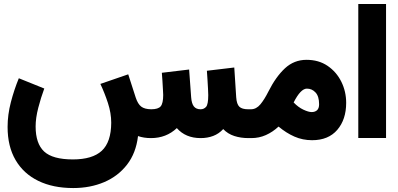

<svg xmlns="http://www.w3.org/2000/svg" viewBox="-20 -702 2025 976"><path d="M747.6 0Q710.9 0 681.6 -10.3Q671.4 76.2 625.7 135Q580.1 193.8 509.3 223.9Q438.5 253.9 352.1 253.9Q249.5 253.9 174.8 217.5Q100.1 181.2 59.3 111.8Q18.6 42.5 18.6 -56.6Q18.6 -118.7 35.2 -182.4Q51.8 -246.1 75.7 -304.2L205.1 -252Q188 -206.1 174.6 -154.3Q161.1 -102.5 161.1 -59.1Q161.1 27.8 204.3 68.1Q247.6 108.4 350.6 108.4Q449.7 108.4 497.3 64.5Q544.9 20.5 545.4 -78.1Q545.4 -127 528.6 -178.5Q511.7 -230 490.2 -275.4L631.8 -324.2L669.9 -206.1Q680.7 -173.3 697.8 -160.2Q714.8 -147 748.5 -146.5Q784.2 -146.5 796.9 -161.6Q809.6 -176.8 809.6 -219.2Q809.6 -225.6 808.3 -246.3Q807.1 -267.1 805.7 -291.3Q804.2 -315.4 802.7 -332L941.4 -348.6L951.7 -207.5Q954.1 -175.3 965.6 -160.9Q977.1 -146.5 999.5 -146.5Q1016.6 -146.5 1027.6 -158.9Q1038.6 -171.4 1038.6 -218.3Q1038.6 -229 1037.4 -251Q1036.1 -272.9 1034.7 -297.9Q1033.2 -322.8 1031.7 -342.3L1170.9 -358.9L1180.7 -207.5Q1183.1 -172.4 1196.8 -159.4Q1210.4 -146.5 1241.7 -146.5H1256.3V0H1242.7Q1204.1 0 1170.9 -10.7Q1137.7 -21.5 1114.7 -45.9Q1092.8 -22 1063.7 -11Q1034.7 0 1000 0Q923.3 0 878.9 -50.8Q825.2 0 747.6 0Z M1396 -58.6Q1366.2 -30.8 1331.5 -15.4Q1296.9 0 1257.8 0H1237.3V-146.5H1255.4Q1282.7 -146.5 1303.5 -171.4Q1324.2 -196.3 1344.7 -237.3Q1382.3 -312 1428.7 -355Q1475.1 -397.9 1538.1 -397.9Q1600.1 -397.9 1645.3 -367.2Q1690.4 -336.4 1715.1 -286.6Q1739.7 -236.8 1739.7 -179.2Q1739.7 -94.7 1694.6 -42Q1649.4 10.7 1566.4 10.7Q1518.6 10.7 1476.8 -7.6Q1435.1 -25.9 1396 -58.6ZM1472.7 -181.2Q1496.1 -156.7 1522.2 -144.5Q1548.3 -132.3 1564.5 -132.3Q1581.5 -132.3 1591.8 -141.8Q1602.1 -151.4 1602.1 -171.9Q1602.1 -212.4 1584 -231.9Q1565.9 -251.5 1540 -251.5Q1508.3 -251.5 1472.7 -181.2Z M1801.3 -681.6H1942.4V-0.5H1801.3Z"/></svg>

Font: Vazir Black FD-WOL
Style: Black-FD-WOL
Weight: 900
Designer: Saber Rastikerdar
Foundry: Saber Rastikerdar
Version: Version 30.0.0